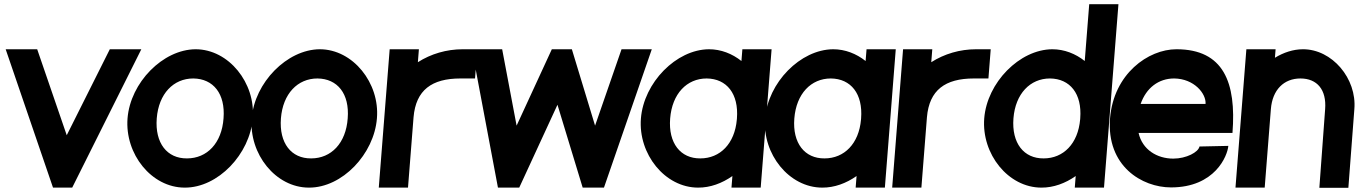

<svg xmlns="http://www.w3.org/2000/svg" viewBox="-20 -899 6510 920"><path d="M7.2 -663 234 0H326L657.2 -663H506.2L299.8 -251L158.2 -663Z M591.1 -332C604.6 -503 760.1 -662 917.2 -663C1076.2 -663 1205.4 -501 1191.1 -332C1177.7 -161 1024.9 1 865 0C706 0 577.7 -161 591.1 -332ZM731.1 -332C721.8 -213 780.9 -139 876 -140C972 -140 1042.8 -213 1051.1 -332C1060.4 -450 1002.1 -522 906.2 -523C811.2 -523 740.4 -450 731.1 -332Z M1186.1 -332C1199.6 -503 1355.1 -662 1512.2 -663C1671.2 -663 1800.4 -501 1786.1 -332C1772.7 -161 1619.9 1 1460 0C1301 0 1172.7 -161 1186.1 -332ZM1326.1 -332C1316.8 -213 1375.9 -139 1471 -140C1567 -140 1637.8 -213 1646.1 -332C1655.4 -450 1597.1 -522 1501.2 -523C1406.2 -523 1335.4 -450 1326.1 -332Z M1847.2 -663 1795 0H1935L1961.6 -337.5C1972.8 -467.6 2049.1 -523 2186.2 -523H2256.2L2267.2 -663H2197.2C2119.9 -663 2044.8 -641 1982.3 -600.9L1987.2 -663Z M2241.2 -663 2366 0H2468L2651.2 -397L2772 0H2874L3103.2 -663H2958.2L2831.4 -297L2720.2 -663H2624.2L2455.4 -297L2386.2 -663Z M3051 -331C3064.6 -503 3220.1 -662 3377.2 -663C3434.7 -663 3488.4 -641.8 3532.7 -606.6L3537.2 -663H3677.2L3625 0H3485L3489.4 -55.5C3439.7 -20.6 3382.8 0.4 3325 0C3166 0 3037.7 -161 3051 -331ZM3191.1 -331C3181.8 -213 3240.9 -139 3336 -140C3430.6 -140 3500.6 -210.8 3510.6 -325.7L3511.1 -331C3520.4 -450 3462.1 -522 3366.2 -523C3271.2 -523 3200.4 -450 3191.1 -331Z M3646 -331C3659.6 -503 3815.1 -662 3972.2 -663C4029.7 -663 4083.4 -641.8 4127.7 -606.6L4132.2 -663H4272.2L4220 0H4080L4084.4 -55.5C4034.7 -20.6 3977.8 0.4 3920 0C3761 0 3632.7 -161 3646 -331ZM3786.1 -331C3776.8 -213 3835.9 -139 3931 -140C4025.6 -140 4095.6 -210.8 4105.6 -325.7L4106.1 -331C4115.4 -450 4057.1 -522 3961.2 -523C3866.2 -523 3795.4 -450 3786.1 -331Z M4307.2 -663 4255 0H4395L4421.6 -337.5C4432.8 -467.6 4509.1 -523 4646.2 -523H4716.2L4727.2 -663H4657.2C4579.9 -663 4504.8 -641 4442.3 -600.9L4447.2 -663Z M4696.1 -332C4709.6 -503 4865.1 -662 5022.2 -663C5079.7 -663 5133.4 -641.8 5177.7 -606.7L5199.2 -879H5339.2L5270 0H5130L5134.4 -55.5C5084.7 -20.6 5027.8 0.4 4970 0C4811 0 4682.7 -161 4696.1 -332ZM4836.1 -332C4826.8 -213 4885.9 -139 4981 -140C5075.6 -140 5145.6 -210.8 5155.7 -326.6L5156.1 -332C5165.4 -450 5107.1 -522 5011.2 -523C4916.2 -523 4845.4 -450 4836.1 -332Z M5445.6 -401C5472.5 -478 5531.6 -523 5606.2 -523C5702.1 -522 5760.4 -450 5756.6 -401ZM5435.7 -262 5885.6 -262C5904.6 -503.5 5843.2 -663 5617.2 -663C5481.7 -663 5316.4 -545.4 5298.9 -332C5281.2 -103.3 5451.8 -1 5591.1 -1C5802.2 -1 5862 -153 5865.7 -200L5727.5 -197C5722.4 -170 5664.9 -139 5601.9 -139C5524 -139 5453.5 -182 5435.7 -262Z M6329.6 -376 6301.9 1H6440.9L6469.6 -376C6482.1 -522 6363.3 -664 6222.2 -663C6176.5 -662.7 6130.5 -647.6 6089 -622.2L6092.2 -663H5952.2L5900 0H6040L6069.6 -376C6076.9 -469 6132.2 -523 6211.2 -523C6291.2 -523 6336.9 -469 6329.6 -376Z"/></svg>

Font: Poland Can Into
Style: Of Regular
Weight: 500
Foundry: Cannot Into Space Fonts
Version: Version 1.01